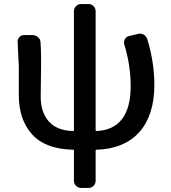

<svg xmlns="http://www.w3.org/2000/svg" viewBox="-20 -720 837 942"><path d="M589.8 -502Q585.9 -515.6 592.8 -527.8Q599.6 -540 612.3 -543L657.2 -553.7Q671.9 -557.6 684.6 -550.3Q697.3 -543 702.1 -529.3Q737.3 -416 737.3 -301.8Q737.3 -228.5 718.3 -169.9Q699.2 -111.3 663.1 -71.3Q627 -31.2 574.2 -9.3Q521.5 12.7 453.1 14.6Q449.2 14.6 449.2 19.5V167Q449.2 181.6 439 191.9Q428.7 202.1 414.1 202.1H377.9Q363.3 202.1 353 191.9Q342.8 181.6 342.8 167V19.5Q342.8 14.6 338.9 14.6Q203.1 11.7 137.7 -60.5Q72.3 -132.8 72.3 -252.9V-392.6L66.4 -517.6Q66.4 -528.3 75.2 -538.1Q84 -547.9 97.7 -547.9H139.6Q154.3 -547.9 166 -538.1Q177.7 -528.3 178.7 -513.7Q181.6 -479.5 181.6 -417Q181.6 -387.7 180.7 -324.7Q179.7 -261.7 179.7 -245.1Q179.7 -169.9 219.2 -124.5Q258.8 -79.1 338.9 -77.1Q342.8 -77.1 342.8 -81.1V-665Q342.8 -679.7 353 -689.9Q363.3 -700.2 377.9 -700.2H414.1Q428.7 -700.2 439 -689.9Q449.2 -679.7 449.2 -665V-81.1Q449.2 -77.1 453.1 -77.1Q621.1 -85 621.1 -297.9Q621.1 -399.4 589.8 -502Z"/></svg>

Font: Gen Jyuu GothicL Medium
Style: Regular
Weight: 500
Designer: [Source Han Sans]
Ryoko NISHIZUKA  (kana & ideographs); Paul D. Hunt (Latin, Greek & Cyrillic); Wenlong ZHANG  (bopomofo
Version: Version 1.002.20150607